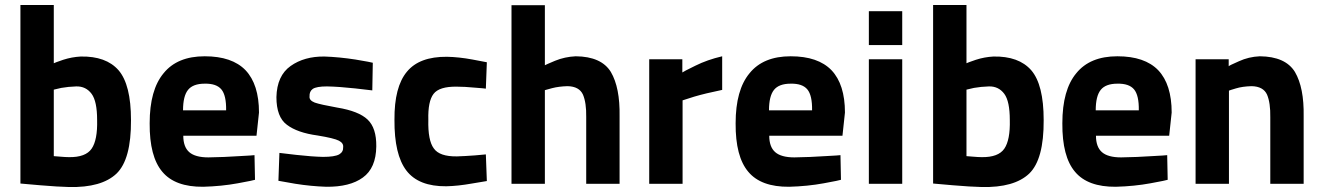

<svg xmlns="http://www.w3.org/2000/svg" viewBox="-20 -738 5312 771"><path d="M304 -511Q268 -509 234 -498Q199 -486 196 -484V-718H62V-1Q70 0 142 6Q213 12 257 13Q388 16 448 -41Q507 -98 506 -256Q506 -398 456 -456Q406 -513 304 -511ZM257 -107Q243 -107 221 -109Q198 -111 196 -111V-378Q198 -379 226 -385Q254 -390 286 -391Q325 -392 348 -361Q370 -331 370 -256Q372 -176 348 -141Q324 -106 257 -107Z M817 -106Q764 -106 740 -127Q716 -148 716 -193H1010L1020 -286Q1020 -399 966 -456Q912 -512 802 -512Q692 -512 637 -444Q581 -377 581 -243Q580 -109 632 -48Q683 13 796 12Q870 10 935 -2Q1000 -14 1004 -16L1002 -115Q998 -114 940 -111Q882 -107 817 -106ZM715 -295Q715 -352 735 -377Q755 -402 802 -402Q849 -403 869 -379Q889 -355 888 -295Z M1477 -486Q1472 -488 1407 -499Q1342 -509 1283 -511Q1202 -512 1147 -473Q1092 -434 1090 -348Q1090 -268 1132 -237Q1174 -205 1255 -194Q1322 -183 1341 -173Q1360 -163 1358 -147Q1359 -128 1342 -118Q1324 -108 1277 -108Q1233 -109 1170 -116Q1108 -123 1102 -124L1098 -12Q1103 -11 1166 0Q1229 10 1290 12Q1385 13 1437 -25Q1490 -63 1491 -150Q1492 -224 1456 -258Q1420 -292 1334 -306Q1267 -318 1244 -326Q1221 -335 1223 -351Q1222 -371 1236 -381Q1251 -391 1293 -391Q1342 -390 1406 -383Q1469 -376 1475 -375Z M1775 -510Q1664 -511 1614 -450Q1563 -389 1564 -257Q1563 -117 1612 -53Q1661 11 1772 10Q1819 9 1875 -1Q1930 -10 1935 -11L1931 -118Q1927 -118 1887 -114Q1847 -111 1815 -110Q1745 -109 1722 -142Q1698 -174 1700 -257Q1698 -331 1721 -361Q1744 -391 1814 -390Q1846 -390 1887 -386Q1927 -383 1931 -382L1935 -488Q1930 -489 1877 -499Q1823 -509 1775 -510Z M2168 0V-376Q2170 -377 2197 -384Q2224 -391 2259 -392Q2306 -391 2321 -358Q2335 -325 2334 -268V0H2468V-271Q2470 -386 2433 -449Q2395 -511 2292 -512Q2248 -510 2209 -494Q2171 -478 2168 -476V-717H2034V0Z M2587 0H2721V-335Q2723 -336 2768 -350Q2812 -363 2880 -377V-512Q2820 -498 2772 -474Q2723 -450 2720 -447V-500H2587Z M3170 -106Q3117 -106 3093 -127Q3069 -148 3069 -193H3363L3373 -286Q3373 -399 3319 -456Q3265 -512 3155 -512Q3045 -512 2990 -444Q2934 -377 2934 -243Q2933 -109 2985 -48Q3036 13 3149 12Q3223 10 3288 -2Q3353 -14 3357 -16L3355 -115Q3351 -114 3293 -111Q3235 -107 3170 -106ZM3068 -295Q3068 -352 3088 -377Q3108 -402 3155 -402Q3202 -403 3222 -379Q3242 -355 3241 -295Z M3469 0H3603V-500H3469ZM3469 -557H3603V-693H3469Z M3969 -511Q3933 -509 3899 -498Q3864 -486 3861 -484V-718H3727V-1Q3735 0 3807 6Q3878 12 3922 13Q4053 16 4113 -41Q4172 -98 4171 -256Q4171 -398 4121 -456Q4071 -513 3969 -511ZM3922 -107Q3908 -107 3886 -109Q3863 -111 3861 -111V-378Q3863 -379 3891 -385Q3919 -390 3951 -391Q3990 -392 4013 -361Q4035 -331 4035 -256Q4037 -176 4013 -141Q3989 -106 3922 -107Z M4482 -106Q4429 -106 4405 -127Q4381 -148 4381 -193H4675L4685 -286Q4685 -399 4631 -456Q4577 -512 4467 -512Q4357 -512 4302 -444Q4246 -377 4246 -243Q4245 -109 4297 -48Q4348 13 4461 12Q4535 10 4600 -2Q4665 -14 4669 -16L4667 -115Q4663 -114 4605 -111Q4547 -107 4482 -106ZM4380 -295Q4380 -352 4400 -377Q4420 -402 4467 -402Q4514 -403 4534 -379Q4554 -355 4553 -295Z M4915 0V-374Q4916 -375 4943 -383Q4969 -391 5006 -392Q5053 -391 5068 -358Q5082 -325 5081 -267V0H5215V-271Q5217 -386 5180 -449Q5142 -511 5039 -512Q4994 -510 4955 -492Q4916 -475 4914 -472V-500H4781V0Z"/></svg>

Font: RazerF5
Style: Bold
Weight: 700
Foundry: Razer Inc.
Version: Version 1.000;PS 001.001;hotconv 1.0.56